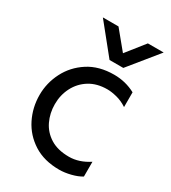

<svg xmlns="http://www.w3.org/2000/svg" viewBox="-190 -865 872 979"><g transform="rotate(30 245.5 -375.0)"><path d="M341 -596H260L122 -767H214L302 -660L387 -767H480ZM317 17Q228 17 166 -22.5Q104 -62 72 -126Q40 -190 40 -264Q40 -334 72.5 -398Q105 -462 167.5 -502.5Q230 -543 319 -543Q386 -543 444 -512V-425Q414 -445 382 -453Q350 -461 326 -461Q265 -461 221.5 -434Q178 -407 154.5 -361.5Q131 -316 131 -262Q131 -209 152.5 -164Q174 -119 217.5 -92Q261 -65 327 -65Q386 -65 444 -103V-16Q420 -1 384 8Q348 17 317 17Z"/></g></svg>

Font: LXGW 975 Gothic SC
Style: Regular
Weight: 400
Version: Version 2.01;February 25, 2021